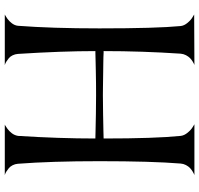

<svg xmlns="http://www.w3.org/2000/svg" viewBox="-35 -793 827 797"><g transform="rotate(-90 378.5 -394.5)"><path d="M506.8 -1Q508.8 -1.5 511.7 -2.7Q514.6 -3.9 522.5 -8.8Q530.3 -13.7 536.4 -19.8Q542.5 -25.9 547.9 -36.1Q553.2 -46.4 554.2 -58.1Q564.9 -217.8 564.9 -377.9H558.6Q551.8 -378.4 540.3 -378.7Q528.8 -378.9 514.4 -379.2Q500 -379.4 482.9 -379.6Q465.8 -379.9 448.7 -380.1Q431.6 -380.4 413.8 -380.6Q396 -380.9 381.8 -380.9Q349.6 -380.9 306.4 -380.1Q263.2 -379.4 232.9 -378.7Q202.6 -377.9 202.1 -377.9Q202.1 -164.6 212.9 -58.1Q214.4 -43.5 226.3 -29.1Q238.3 -14.6 250 -7.8L261.2 -1H49.8Q51.8 -1.5 54.7 -2.7Q57.6 -3.9 65.7 -8.8Q73.7 -13.7 80.1 -19.8Q86.4 -25.9 91.8 -36.1Q97.2 -46.4 98.1 -58.1Q107.9 -178.2 107.9 -395Q107.9 -595.2 97.2 -733.9Q96.2 -745.6 91.1 -755.6Q85.9 -765.6 79.1 -771.2Q72.3 -776.9 65.7 -781Q59.1 -785.2 54.7 -786.6L49.8 -788.1H259.8L256.8 -786.6Q254.4 -785.2 250.7 -782.7Q247.1 -780.3 242.2 -776.9Q237.3 -773.4 232.7 -768.8Q228 -764.2 223.9 -758.8Q219.7 -753.4 216.8 -746.6Q213.9 -739.7 212.9 -732.9Q202.1 -562.5 202.1 -412.1Q202.6 -412.1 232.4 -411.4Q262.2 -410.6 305.7 -409.9Q349.1 -409.2 382.8 -409.2Q403.8 -409.2 429.9 -409.4Q456.1 -409.7 478.8 -410.2Q501.5 -410.6 521 -411.1Q540.5 -411.6 552.5 -411.9Q564.5 -412.1 564.9 -412.1Q564.9 -550.8 553.2 -733.9Q552.2 -745.6 547.4 -755.6Q542.5 -765.6 535.6 -771.2Q528.8 -776.9 522.2 -781Q515.6 -785.2 511.2 -786.6L506.8 -788.1H716.8L713.9 -786.6Q711.4 -785.2 707.5 -782.7Q703.6 -780.3 698.7 -776.9Q693.8 -773.4 689.2 -768.8Q684.6 -764.2 680.4 -758.8Q676.3 -753.4 673.3 -746.6Q670.4 -739.7 669.9 -732.9Q659.2 -592.3 659.2 -395Q659.2 -158.2 668.9 -58.1Q670.4 -43.5 682.4 -29.3Q694.3 -15.1 705.6 -8.8L716.8 -2Z"/></g></svg>

Font: Anticva
Style: Regular
Weight: 400
Version: Version 1.000